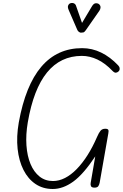

<svg xmlns="http://www.w3.org/2000/svg" viewBox="-20 -1249 817 1278"><path d="M331 9Q266 9 216.5 -24.2Q167 -57.5 136.5 -117.5Q106 -177.5 97.2 -258.2Q88.5 -339 105 -434Q194.5 -928.5 526.5 -928.5Q593 -928.5 653.2 -899.2Q713.5 -870 766.5 -814Q775.5 -805 776.5 -793.8Q777.5 -782.5 770 -774.5Q762 -766.5 752 -765.2Q742 -764 730 -776Q680 -828.5 628.5 -852.8Q577 -877 525 -877Q241 -877 165 -435Q151 -352.5 156 -281.5Q161 -210.5 183.2 -157.2Q205.5 -104 243.2 -74Q281 -44 332.5 -44Q373 -44 413 -64.5Q453 -85 490.8 -123.8Q528.5 -162.5 562.8 -216.5Q597 -270.5 626 -337.5Q638 -365.5 649.2 -378.8Q660.5 -392 680 -392Q696.5 -392 700.5 -385.2Q704.5 -378.5 701 -361L643.5 -33.5Q641.5 -21.5 634.8 -10.5Q628 0.5 606.5 0Q589.5 -1 585.5 -10.2Q581.5 -19.5 583.5 -31L614 -208Q535.5 -89.5 467.5 -40.2Q399.5 9 331 9ZM518 -1031.5Q513.5 -1031.5 506.2 -1036.2Q499 -1041 495 -1049L438 -1180.5Q428.5 -1201 433.8 -1212.8Q439 -1224.5 449 -1227.5Q462.5 -1231.5 473 -1226.2Q483.5 -1221 487 -1208L526 -1096.5L592 -1207Q603.5 -1226.5 617.2 -1227.2Q631 -1228 639.5 -1221Q649.5 -1211.5 649.2 -1200Q649 -1188.5 641.5 -1177.5L550.5 -1047Q542 -1034.5 533.8 -1033Q525.5 -1031.5 518 -1031.5Z"/></svg>

Font: Edu VIC WA NT Hand Pre
Style: Regular
Weight: 400
Designer: Tina and Corey Anderson, Eben Sorkin, Mirko Velimirovic
Foundry: Google for Education
Version: Version 1.000